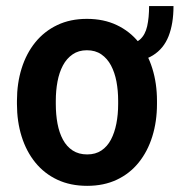

<svg xmlns="http://www.w3.org/2000/svg" viewBox="-20 -600 589 630"><path d="M469.2 -580.1H549.3Q549.3 -522.5 533.2 -481.4Q517.1 -440.4 481.9 -418.5Q446.8 -396.5 389.6 -396.5V-455.6Q422.9 -455.6 439.7 -470.7Q456.5 -485.8 462.9 -513.9Q469.2 -542 469.2 -580.1ZM35.6 -258.8V-269Q35.6 -326.7 51 -375.7Q66.4 -424.8 95.9 -461.2Q125.5 -497.6 168 -517.8Q210.4 -538.1 265.1 -538.1Q320.3 -538.1 363 -517.8Q405.8 -497.6 435.1 -461.2Q464.4 -424.8 479.7 -375.7Q495.1 -326.7 495.1 -269V-258.8Q495.1 -201.2 479.7 -152.1Q464.4 -103 435.1 -66.7Q405.8 -30.3 363.3 -10.3Q320.8 9.8 266.1 9.8Q210.9 9.8 168.2 -10.3Q125.5 -30.3 95.9 -66.7Q66.4 -103 51 -152.1Q35.6 -201.2 35.6 -258.8ZM163.1 -269V-258.8Q163.1 -224.1 168.7 -194.3Q174.3 -164.6 186.5 -141.8Q198.7 -119.1 218.5 -106.2Q238.3 -93.3 266.1 -93.3Q293.5 -93.3 312.7 -106.2Q332 -119.1 344 -141.8Q356 -164.6 361.8 -194.3Q367.7 -224.1 367.7 -258.8V-269Q367.7 -302.7 362.1 -332.5Q356.4 -362.3 344.2 -385.3Q332 -408.2 312.5 -421.6Q293 -435.1 265.1 -435.1Q237.8 -435.1 218.3 -421.6Q198.7 -408.2 186.5 -385.3Q174.3 -362.3 168.7 -332.5Q163.1 -302.7 163.1 -269Z"/></svg>

Font: Roboto SemiCondensed SemiBold
Style: Regular
Weight: 600
Width: 4
Designer: Christian Robertson
Foundry: Google
Version: Version 3.009; 2024